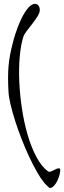

<svg xmlns="http://www.w3.org/2000/svg" viewBox="-20 -782 330 987"><path d="M204.1 153.3Q187.5 132.8 168 98.1Q148.4 63.5 128.4 20.5Q108.4 -22.5 90.3 -69.3Q72.3 -116.2 57.6 -161.6Q43 -207 33.7 -247.1Q24.4 -287.1 23.4 -315.4Q21.5 -351.6 21.5 -382.3Q21.5 -413.1 23.9 -441.9Q26.4 -470.7 31.7 -499.5Q37.1 -528.3 45.9 -561.5Q49.8 -579.1 60.1 -610.8Q70.3 -642.6 84.5 -674.3Q98.6 -706.1 116.7 -731.4Q134.8 -756.8 154.3 -761.7Q168 -764.6 176.3 -754.9Q184.6 -745.1 184.6 -731.4Q184.6 -716.8 173.3 -698.7Q162.1 -680.7 147.5 -661.6Q132.8 -642.6 118.7 -624.5Q104.5 -606.4 99.6 -591.8Q86.9 -550.8 81.5 -491.2Q76.2 -431.6 79.1 -363.3Q82 -294.9 92.8 -223.6Q103.5 -152.3 122.1 -88.9Q140.6 -25.4 167 24.4Q193.4 74.2 227.5 99.6Q233.4 102.5 240.2 100.1Q247.1 97.7 255.4 93.3Q263.7 88.9 272 85.4Q280.3 82 289.1 85Q291 95.7 287.1 112.3Q283.2 128.9 275.9 145Q268.6 161.1 257.8 172.9Q247.1 184.6 235.4 184.6Q233.4 183.6 229 179.2Q224.6 174.8 219.2 169.9Q213.9 165 209.5 160.2Q205.1 155.3 204.1 153.3Z"/></svg>

Font: Give You Glory
Style: Regular
Weight: 400
Designer: Kimberly Geswein
Foundry: Kimberly Geswein
Version: Version 1.002